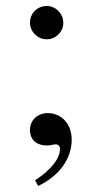

<svg xmlns="http://www.w3.org/2000/svg" viewBox="-20 -479 318 640"><path d="M107 141C177 108 219 50 219 -13C219 -67 184 -102 139 -102C106 -102 80 -79 80 -46C80 -13 101 6 138 6C147 6 160 2 166 2C174 2 180 9 180 16C180 49 152 86 97 122ZM191 -403C191 -433 166 -459 136 -459C104 -459 80 -435 80 -403C80 -373 106 -348 136 -348C166 -348 191 -373 191 -403Z"/></svg>

Font: XITS Math
Style: Regular
Weight: 400
Designer: MicroPress Inc., with final additions and corrections provided by Coen Hoffman, Elsevier (retired)
Version: Version 1.302